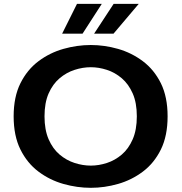

<svg xmlns="http://www.w3.org/2000/svg" viewBox="-20 -932 915 964"><path d="M436 11Q367 11 298.2 -8.5Q229.5 -28 173 -70.5Q116.5 -113 82.5 -181.5Q48.5 -250 48.5 -348Q48.5 -445.5 82.5 -513.8Q116.5 -582 173 -624.5Q229.5 -667 298.2 -686.5Q367 -706 436 -706Q504.5 -706 572.8 -686.5Q641 -667 697.5 -624.5Q754 -582 787.8 -513.8Q821.5 -445.5 821.5 -348Q821.5 -250 787.8 -181.5Q754 -113 697.5 -70.5Q641 -28 572.8 -8.5Q504.5 11 436 11ZM436 -100.5Q476 -100.5 516.8 -113.8Q557.5 -127 591.5 -156Q625.5 -185 646.2 -232.5Q667 -280 667 -348Q667 -416 646.2 -463Q625.5 -510 591.5 -539Q557.5 -568 516.8 -581.2Q476 -594.5 436 -594.5Q395.5 -594.5 354.5 -581.2Q313.5 -568 279.2 -539Q245 -510 224.2 -463Q203.5 -416 203.5 -348Q203.5 -280 224.2 -232.5Q245 -185 279.2 -156Q313.5 -127 354.5 -113.8Q395.5 -100.5 436 -100.5ZM452.5 -763 550.5 -912.5H676.5L550 -763ZM292 -763 366.5 -912.5H491L394.5 -763Z"/></svg>

Font: Trispace SemiExpanded SemiBold
Style: Regular
Weight: 600
Width: 6
Designer: Tyler Finck
Foundry: Etcetera Type Company
Version: Version 1.210; ttfautohint (v1.8.3)